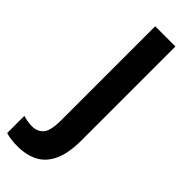

<svg xmlns="http://www.w3.org/2000/svg" viewBox="-368 -739 974 974"><g transform="rotate(45 119.5 -251.5)"><path d="M17 211Q-9 211 -30 208Q-51 205 -67 200V77Q-53 81 -37 84Q-21 87 -2 87Q36 87 58.5 61.5Q81 36 81 -40V-714H226V-41Q226 51 200.5 106.5Q175 162 128 186.5Q81 211 17 211Z"/></g></svg>

Font: Noto Sans SemiCondensed
Style: Bold
Weight: 700
Width: 4
Designer: Monotype Design Team
Foundry: Monotype Imaging Inc.
Version: Version 2.013; ttfautohint (v1.8.4.7-5d5b)